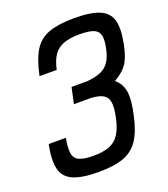

<svg xmlns="http://www.w3.org/2000/svg" viewBox="-149 -919 910 1039"><g transform="rotate(-20 306.5 -400.0)"><path d="M240 14Q146 14 95 -8Q44 -30 31.5 -81.5Q19 -133 37 -221H136Q125 -164 130.5 -133Q136 -102 163.5 -90Q191 -78 243 -78Q300 -78 336 -92Q372 -106 393.5 -139Q415 -172 427 -228Q439 -283 435 -314Q431 -345 408 -359.5Q385 -374 338 -377H239L259 -469H349Q397 -473 428.5 -486.5Q460 -500 478.5 -528Q497 -556 506 -602Q516 -649 509.5 -675Q503 -701 476 -711.5Q449 -722 396 -722Q340 -722 304 -708.5Q268 -695 247 -665Q226 -635 215 -583H116Q135 -674 166 -724Q197 -774 253 -794Q309 -814 399 -814Q494 -814 544.5 -792.5Q595 -771 608 -721.5Q621 -672 603 -586Q594 -543 581.5 -513Q569 -483 548 -461.5Q527 -440 491 -419Q514 -399 525.5 -373Q537 -347 536.5 -308.5Q536 -270 523 -212Q505 -125 473 -76Q441 -27 386 -6.5Q331 14 240 14Z"/></g></svg>

Font: Victor Mono Thin
Style: Italic
Weight: 100
Italic angle: -12°
Monospace: yes
Designer: Rune Bjørnerås
Version: Version 1.561;gftools[0.9.30]